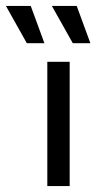

<svg xmlns="http://www.w3.org/2000/svg" viewBox="-92 -624 323 644"><path d="M152.1 -479.2H211.1L165.3 -604.2H81.9ZM-2.1 -479.2H56.9L11.1 -604.2H-72.2ZM66.7 0H141.7V-416.7H66.7Z"/></svg>

Font: Afacad
Style: Regular
Weight: 400
Designer: Kristian Moeller
Foundry: Dicotype
Version: Version 1.000